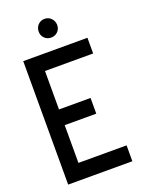

<svg xmlns="http://www.w3.org/2000/svg" viewBox="-162 -948 767 1023"><g transform="rotate(-20 222.0 -436.5)"><path d="M224 -767Q202 -767 187 -782Q172 -797 172 -819Q172 -842 187 -857.5Q202 -873 224 -873Q247 -873 262 -857Q277 -841 277 -819Q277 -797 262 -782Q247 -767 224 -767ZM41 0V-700H405V-611H132V-393H311V-304H132V-90H405V0Z"/></g></svg>

Font: Stick No Bills Medium
Style: Regular
Weight: 500
Version: Version 2.000